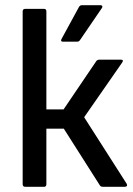

<svg xmlns="http://www.w3.org/2000/svg" viewBox="-20 -717 512 737"><path d="M466 -12Q469 -7 467 -3.5Q465 0 459 0H375Q366 0 363 -6L225 -223H158V-10Q158 0 149 0H77Q67 0 67 -10V-673Q67 -683 77 -683H149Q158 -683 158 -673V-297H224L350 -483Q354 -488 362 -488H444Q456 -488 449 -477L303 -267ZM222 -557Q211 -557 216 -567L283 -690Q287 -697 294 -697H366Q371 -697 372.5 -693.5Q374 -690 371 -686L287 -563Q283 -557 276 -557Z"/></svg>

Font: Sofia Sans Semi Condensed Medium
Style: Regular
Weight: 500
Designer: Botio Nikoltchev, Ani Petrova
Foundry: lettersoup
Version: Version 4.100